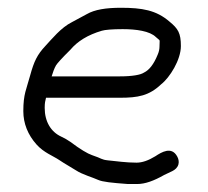

<svg xmlns="http://www.w3.org/2000/svg" viewBox="-20 -485 534 494"><path d="M124.2 -317C126.6 -321.1 138.9 -335.2 160.8 -356.7C179.5 -379 206 -395.3 242 -405.9C249.9 -408.3 268.4 -410 295.6 -410C330.5 -410 365.5 -405.1 381 -389.7C393.8 -377.7 390.4 -386.7 390.4 -366C390.4 -358.6 389 -352 385.8 -344.6C375.5 -319 363.6 -304.7 350.9 -298.5L350.3 -298.2L349.8 -297.9C341.6 -292.5 320.8 -288.5 288.4 -288.5L112.9 -288.5C115.9 -298.4 119.5 -308.9 124.2 -317ZM288.4 -233.5C335 -233.5 363.6 -238.6 394.7 -268.2C416.6 -285.2 445.4 -330.9 445.4 -366.5C445.4 -399.8 438.3 -411.2 416.1 -429.4C382 -458.9 345.5 -465 291 -465C252.5 -465 223.5 -460.3 203.4 -448.7C190.5 -441.7 177.8 -434.8 165.2 -428.1C136.8 -414 113.1 -384.2 96.6 -366.6C75.8 -344.3 67.6 -327.4 57.7 -291.3C48 -255.2 40 -243.6 40 -199C40 -167.2 51.7 -138.2 74 -113.2C92.9 -92.1 115.9 -84.4 132.5 -73.2C148.2 -62.5 162.3 -55.3 176 -46.4C191.4 -36.2 219 -28.4 232.4 -22.2C243.8 -17 267.5 -14.6 309.3 -11.5L309.6 -11.5H332.5C353.5 -11.5 375.8 -19.7 402.4 -34.8L423.4 -44.8C430.4 -48.3 436.8 -53.6 439.1 -62.2C441 -69.5 439.1 -76.7 435.9 -82.5C421.4 -109 396.1 -93.9 379.7 -83C361.8 -72 345.7 -66.5 331.4 -66.5C304.9 -66.5 279.1 -70.3 257.9 -72.4C240.2 -74.2 242.4 -77.4 216.9 -85.8C205.3 -89.7 186.3 -101 161.4 -119.8C153.7 -125.2 145.7 -129.7 137.7 -133.4C111.1 -145.5 95 -172.1 95 -207.5C95 -220.3 96.4 -225.4 98.4 -233.5Z"/></svg>

Font: MewTooHand
Style: BdCond
Weight: 400
Designer: Mew Too, Robert Jablonski
Version: Version 0.77